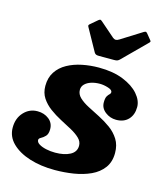

<svg xmlns="http://www.w3.org/2000/svg" viewBox="-125 -864 829 972"><g transform="rotate(15 289.0 -378.0)"><path d="M296 -607Q299.5 -601.5 304.5 -599Q309.5 -596.5 321 -596.5H399.5Q410.5 -596.5 416 -598.5Q421.5 -600.5 427.5 -606L546.5 -724.5Q553.5 -731 553.8 -734Q554 -737 549 -742.5L527 -769.5Q522.5 -774.5 519.5 -775.8Q516.5 -777 508.5 -772.5L398.5 -703.5Q388 -697 380.8 -697.2Q373.5 -697.5 366 -703.5L289 -770.5Q283 -775 280.5 -775.5Q278 -776 270.5 -770.5L236.5 -741.5Q230.5 -737 229 -733.5Q227.5 -730 230.5 -725ZM341 -131Q341 -98.5 310.5 -82.2Q280 -66 232.5 -66Q207.5 -66 184.8 -71Q162 -76 147.5 -85Q133 -94 133 -106Q133 -114 144.2 -119.8Q155.5 -125.5 166.8 -137.2Q178 -149 178 -174Q178 -206.5 153.2 -226Q128.5 -245.5 93.5 -245.5Q51 -245.5 21.8 -214Q-7.5 -182.5 -7.5 -133.5Q-7.5 -86 27.5 -51.8Q62.5 -17.5 121.2 1Q180 19.5 253 19.5Q303.5 19.5 352 11.8Q400.5 4 440 -14.2Q479.5 -32.5 503 -64Q526.5 -95.5 526.5 -142.5Q526.5 -184 508 -213.5Q489.5 -243 460.5 -264Q431.5 -285 399 -301.5Q366.5 -318 337.5 -333Q308.5 -348 290 -365.5Q271.5 -383 271.5 -406Q271.5 -423.5 284 -436Q296.5 -448.5 317 -455Q337.5 -461.5 362 -461.5Q382.5 -461.5 405.5 -454.2Q428.5 -447 428.5 -435Q428.5 -428 422.8 -423.2Q417 -418.5 411 -408.5Q405 -398.5 405 -375.5Q405 -346 430.2 -326.2Q455.5 -306.5 487.5 -306.5Q528 -306.5 551.2 -331Q574.5 -355.5 574.5 -396.5Q574.5 -430.5 546 -463.5Q517.5 -496.5 464.2 -518Q411 -539.5 336.5 -539.5Q291.5 -539.5 248.8 -530.8Q206 -522 172 -503.2Q138 -484.5 117.8 -454Q97.5 -423.5 97.5 -380Q97.5 -343.5 115.2 -316.8Q133 -290 160.5 -269.8Q188 -249.5 219.2 -233.2Q250.5 -217 278 -202Q305.5 -187 323.2 -170Q341 -153 341 -131Z"/></g></svg>

Font: Besley ExtraBold
Style: Italic
Weight: 800
Italic angle: -13°
Designer: Owen Earl
Foundry: indestructible type*
Version: Version 2.001